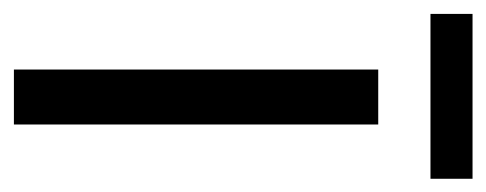

<svg xmlns="http://www.w3.org/2000/svg" viewBox="-254 -480 716 283"><g transform="rotate(90 104.5 -338.0)"><path d="M226 -676H-17V-614H226ZM146 0V-537H65V0Z"/></g></svg>

Font: Noto Sans Gurmukhi UI ExtraCondensed
Style: Regular
Weight: 400
Width: 2
Designer: Jelle Bosma - Monotype Design Team
Foundry: Monotype Imaging Inc.
Version: Version 2.004